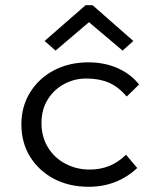

<svg xmlns="http://www.w3.org/2000/svg" viewBox="-20 -705 603 736"><path d="M320 11Q245 11 187 -19.5Q129 -50 95.5 -104Q62 -158 62 -228Q62 -297 95.5 -351Q129 -405 187 -435.5Q245 -466 319 -466Q381 -466 431.5 -443.5Q482 -421 513 -381L466 -335Q433 -373 396.5 -388.5Q360 -404 310 -404Q266 -404 227 -383.5Q188 -363 163.5 -324.5Q139 -286 139 -233Q139 -181 163.5 -140.5Q188 -100 230.5 -77.5Q273 -55 324 -55Q406 -55 463 -112L506 -61Q429 11 320 11ZM193 -511 151 -548 308 -685H335L491 -548L450 -511L321 -620Z"/></svg>

Font: Inconsolata SemiExpanded Thin
Style: Regular
Weight: 100
Width: 6
Monospace: yes
Designer: Raph Levien, Cyreal, Brenton Simpson
Foundry: Raph Levien, Cyreal, Google
Version: Version 3.100; ttfautohint (v1.8.4.7-5d5b)